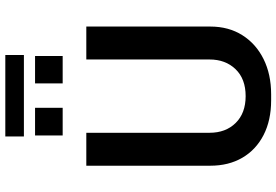

<svg xmlns="http://www.w3.org/2000/svg" viewBox="-179 -852 1041 723"><g transform="rotate(-90 341.5 -490.5)"><path d="M325 10Q250 10 194.5 -18.5Q139 -47 109 -98.5Q79 -150 79 -219V-686H203V-222Q203 -161 240 -123.5Q277 -86 341 -86Q406 -86 442.5 -124Q479 -162 479 -222V-686H603V-219Q603 -150 570.5 -98.5Q538 -47 480.5 -18.5Q423 10 348 10ZM189 -921V-991H496V-921ZM193 -775V-879H297V-775ZM389 -775V-879H492V-775Z"/></g></svg>

Font: Chivo Medium
Style: Regular
Weight: 500
Designer: Hector Gatti
Foundry: Omnibus-Type
Version: Version 2.002